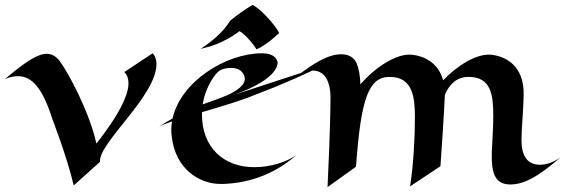

<svg xmlns="http://www.w3.org/2000/svg" viewBox="-47 -739 2324 789"><path d="M364 -74C357 -152 596 -344 596 -476C596 -492 592 -508 580 -520L464 -443C476 -431 481 -415 481 -397C481 -361 461 -315 428 -260C428 -260 395 -206 349 -149C322 -276 233 -443 197 -490C181 -510 163 -518 145 -518C93 -518 14 -447 -27 -414C-8 -422 10 -426 27 -426C87 -426 130 -371 168 -250C168 -250 227 -99 256 23L364 -74Z M914 -349C1115 -421 1093 -487 1093 -487C1085 -511 1061 -520 1029 -520C883 -520 696 -405 662 -252C644 -242 625 -231 606 -218C618 -225 637 -232 660 -240C656 -219 656 -198 659 -176C674 -47 770 19 865 17C959 15 1072 -14 1171 -102C1131 -73 1065 -52 998 -52C871 -52 783 -134 783 -268V-278C861 -301 946 -326 1005 -351C1005 -351 1124 -394 1272 -466ZM885 -347C860 -336 827 -325 786 -310C798 -387 841 -441 857 -450C869 -456 885 -460 902 -460C920 -460 939 -455 949 -441C978 -404 941 -372 885 -347ZM1100 -603C1096 -618 1035 -696 991 -719C955 -697 928 -678 899 -654C869 -606 826 -570 777 -538L819 -549C850 -559 899 -581 937 -611C957 -602 996 -556 1007 -536C1051 -556 1087 -592 1100 -603Z M1781 -349C1799 -392 1829 -423 1879 -423C1972 -423 1980 -347 1980 -263C1980 -213 1976 -158 1974 -115C1971 -18 1992 17 2047 19C2102 20 2161 -9 2257 -93C2228 -72 2198 -62 2172 -62C2114 -62 2096 -107 2096 -163C2096 -210 2103 -273 2105 -346C2108 -470 2031 -507 1973 -514C1913 -521 1831 -469 1774 -409C1754 -483 1695 -508 1648 -514C1581 -522 1490 -458 1434 -392C1433 -427 1428 -457 1418 -480C1406 -506 1382 -516 1355 -516C1297 -516 1235 -472 1184 -435C1204 -444 1222 -449 1238 -449C1289 -449 1314 -402 1311 -323C1311 -323 1311 -220 1299 30L1416 -54C1436 -335 1468 -423 1554 -423C1650 -423 1658 -338 1658 -257C1658 -172 1652 -59 1638 27L1763 -56C1777 -254 1781 -346 1781 -346Z"/></svg>

Font: Eagle Lake
Style: Regular
Weight: 400
Designer: Astigmatic (AOETI)
Foundry: Astigmatic (AOETI)
Version: Version 1.000